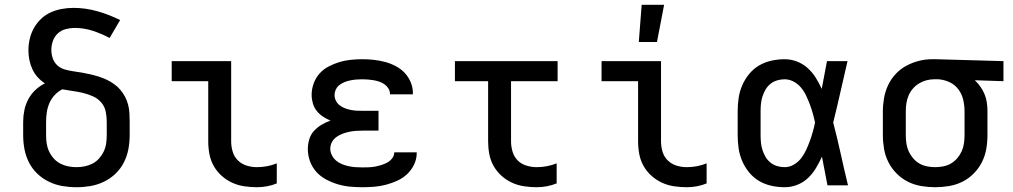

<svg xmlns="http://www.w3.org/2000/svg" viewBox="-20 -776 4240 804"><path d="M300 8Q270 8 241 3Q212 -2 185 -15Q158 -28 136.5 -48.5Q115 -69 101.5 -95.5Q88 -122 82.5 -151Q77 -180 77 -210V-266Q77 -290 82 -314.5Q87 -339 98.5 -360.5Q110 -382 128 -399Q146 -416 168 -427Q151 -438 137.5 -453Q124 -468 115.5 -486.5Q107 -505 103 -525Q99 -545 99 -565Q99 -589 104.5 -613Q110 -637 122 -658.5Q134 -680 152 -697Q170 -714 192 -724Q214 -734 238.5 -738.5Q263 -743 287 -743Q338 -743 387.5 -729Q437 -715 483 -692L439 -617Q405 -635 368.5 -647Q332 -659 293 -659Q274 -659 255 -654Q236 -649 222 -636Q208 -623 201.5 -604.5Q195 -586 195 -567Q195 -549 201 -531.5Q207 -514 220.5 -502Q234 -490 251.5 -485Q269 -480 287 -477.5Q305 -475 322.5 -472Q340 -469 357.5 -465Q375 -461 392.5 -455.5Q410 -450 426 -442.5Q442 -435 457 -424.5Q472 -414 483.5 -400.5Q495 -387 503.5 -371Q512 -355 516.5 -337.5Q521 -320 522 -302Q523 -284 523 -266V-210Q523 -180 517.5 -151Q512 -122 498.5 -95.5Q485 -69 463.5 -48.5Q442 -28 415 -15Q388 -2 359 3Q330 8 300 8ZM300 -76Q318 -76 335 -79.5Q352 -83 367.5 -91Q383 -99 395 -112.5Q407 -126 414.5 -142Q422 -158 424.5 -175Q427 -192 427 -210V-266Q427 -288 422.5 -309.5Q418 -331 403.5 -347.5Q389 -364 368.5 -373Q348 -382 327 -387Q306 -392 284 -395Q262 -398 241 -402Q223 -393 209 -378Q195 -363 187 -344.5Q179 -326 176 -306Q173 -286 173 -266V-210Q173 -192 175.5 -175Q178 -158 185.5 -142Q193 -126 205 -112.5Q217 -99 232.5 -91Q248 -83 265 -79.5Q282 -76 300 -76Z M1056 8Q1029 8 1002.5 4Q976 0 952 -11Q928 -22 908 -40Q888 -58 875 -81Q862 -104 857 -130.5Q852 -157 852 -184V-436H699V-520H948V-184Q948 -162 954.5 -140.5Q961 -119 976.5 -104Q992 -89 1013 -82.5Q1034 -76 1056 -76Q1077 -76 1098.5 -80Q1120 -84 1139 -92V-8Q1120 0 1098.5 4Q1077 8 1056 8Z M1497 8Q1471 8 1445 5.5Q1419 3 1394 -4.5Q1369 -12 1345.5 -24.5Q1322 -37 1304.5 -56.5Q1287 -76 1278 -101Q1269 -126 1269 -152Q1269 -172 1275 -192.5Q1281 -213 1295 -228Q1309 -243 1326.5 -253.5Q1344 -264 1364 -271Q1347 -278 1332 -288Q1317 -298 1306 -312Q1295 -326 1290 -343.5Q1285 -361 1285 -379Q1285 -403 1293.5 -426.5Q1302 -450 1318 -468Q1334 -486 1356 -497.5Q1378 -509 1401 -516Q1424 -523 1448.5 -525.5Q1473 -528 1497 -528Q1521 -528 1544.5 -525.5Q1568 -523 1591 -517Q1614 -511 1635.5 -500Q1657 -489 1673.5 -472Q1690 -455 1699.5 -432.5Q1709 -410 1709 -387V-381H1613V-383Q1613 -395 1606.5 -405.5Q1600 -416 1590 -423Q1580 -430 1568.5 -434Q1557 -438 1545 -440Q1533 -442 1521 -443Q1509 -444 1497 -444Q1485 -444 1472.5 -443Q1460 -442 1447.5 -439.5Q1435 -437 1423.5 -432.5Q1412 -428 1402 -420.5Q1392 -413 1386.5 -401.5Q1381 -390 1381 -377Q1381 -365 1387 -353.5Q1393 -342 1403 -334.5Q1413 -327 1425 -322.5Q1437 -318 1449.5 -315.5Q1462 -313 1474.5 -312.5Q1487 -312 1500 -312H1565V-229H1500Q1485 -229 1470.5 -228Q1456 -227 1442 -224Q1428 -221 1414.5 -216Q1401 -211 1389 -202.5Q1377 -194 1370 -181Q1363 -168 1363 -153Q1363 -139 1370 -125.5Q1377 -112 1388 -103Q1399 -94 1412.5 -88.5Q1426 -83 1440 -80Q1454 -77 1468.5 -76Q1483 -75 1497 -75Q1511 -75 1524.5 -75.5Q1538 -76 1551 -78.5Q1564 -81 1577 -85Q1590 -89 1602 -95.5Q1614 -102 1622.5 -113.5Q1631 -125 1631 -138H1725V-135Q1725 -110 1714 -87Q1703 -64 1685 -47Q1667 -30 1644 -19.5Q1621 -9 1596.5 -2.5Q1572 4 1547 6Q1522 8 1497 8Z M2227 8Q2201 8 2174.5 4Q2148 0 2124 -11Q2100 -22 2080 -40Q2060 -58 2047 -81Q2034 -104 2029 -130.5Q2024 -157 2024 -184V-436H1885V-520H2315V-436H2120V-184Q2120 -162 2126.5 -140.5Q2133 -119 2148 -104Q2163 -89 2184.5 -82.5Q2206 -76 2227 -76Q2249 -76 2270 -80Q2291 -84 2311 -92V-8Q2291 0 2270 4Q2249 8 2227 8Z M2856 8Q2829 8 2802.5 4Q2776 0 2752 -11Q2728 -22 2708 -40Q2688 -58 2675 -81Q2662 -104 2657 -130.5Q2652 -157 2652 -184V-436H2499V-520H2748V-184Q2748 -162 2754.5 -140.5Q2761 -119 2776.5 -104Q2792 -89 2813 -82.5Q2834 -76 2856 -76Q2877 -76 2898.5 -80Q2920 -84 2939 -92V-8Q2920 0 2898.5 4Q2877 8 2856 8ZM2655 -600 2667 -756H2761L2731 -600Z M3266 8Q3238 8 3210.5 2Q3183 -4 3159 -18Q3135 -32 3117 -54Q3099 -76 3088 -101.5Q3077 -127 3073 -154.5Q3069 -182 3069 -210V-310Q3069 -338 3073 -365.5Q3077 -393 3088 -418.5Q3099 -444 3117 -466Q3135 -488 3159 -502Q3183 -516 3210.5 -522Q3238 -528 3266 -528Q3292 -528 3317 -518.5Q3342 -509 3362 -491Q3382 -473 3396 -450.5Q3410 -428 3421 -404Q3427 -433 3432 -462Q3437 -491 3443 -520H3529Q3514 -456 3499.5 -391.5Q3485 -327 3469 -263Q3486 -198 3500.5 -132Q3515 -66 3531 0H3445Q3439 -30 3433.5 -60Q3428 -90 3422 -120Q3411 -96 3397 -72.5Q3383 -49 3363.5 -30.5Q3344 -12 3318.5 -2Q3293 8 3266 8ZM3266 -76Q3286 -76 3304 -86.5Q3322 -97 3334.5 -113Q3347 -129 3355.5 -147.5Q3364 -166 3371 -185Q3378 -204 3383.5 -223.5Q3389 -243 3393 -263Q3389 -282 3383.5 -301.5Q3378 -321 3371 -339.5Q3364 -358 3355.5 -376Q3347 -394 3334 -409.5Q3321 -425 3303 -434.5Q3285 -444 3266 -444Q3250 -444 3234.5 -439.5Q3219 -435 3206.5 -425Q3194 -415 3186 -401.5Q3178 -388 3173 -372.5Q3168 -357 3166.5 -341.5Q3165 -326 3165 -310V-210Q3165 -194 3166.5 -178.5Q3168 -163 3173 -147.5Q3178 -132 3186 -118.5Q3194 -105 3206.5 -95Q3219 -85 3234.5 -80.5Q3250 -76 3266 -76Z M3896 8Q3867 8 3837.5 3Q3808 -2 3782 -15Q3756 -28 3735 -49Q3714 -70 3700.5 -96.5Q3687 -123 3682 -152Q3677 -181 3677 -210V-310Q3677 -338 3682 -366Q3687 -394 3699 -419.5Q3711 -445 3730.5 -466Q3750 -487 3775 -500.5Q3800 -514 3827.5 -521Q3855 -528 3883 -528H3900L4182 -520V-436L4062 -440Q4075 -428 4085.5 -413Q4096 -398 4103 -381Q4110 -364 4112.5 -346Q4115 -328 4115 -310V-210Q4115 -181 4110 -152Q4105 -123 4091.5 -96.5Q4078 -70 4057 -49Q4036 -28 4010 -15Q3984 -2 3954.5 3Q3925 8 3896 8ZM3896 -76Q3913 -76 3930.5 -79.5Q3948 -83 3962.5 -91.5Q3977 -100 3988.5 -113.5Q4000 -127 4007 -142.5Q4014 -158 4016.5 -175.5Q4019 -193 4019 -210V-310Q4019 -334 4013.5 -358Q4008 -382 3993.5 -401.5Q3979 -421 3957 -431.5Q3935 -442 3910 -444H3891Q3875 -444 3858.5 -439.5Q3842 -435 3827.5 -426Q3813 -417 3802 -404Q3791 -391 3784.5 -375.5Q3778 -360 3775.5 -343.5Q3773 -327 3773 -310V-210Q3773 -193 3775.5 -175.5Q3778 -158 3785 -142.5Q3792 -127 3803.5 -113.5Q3815 -100 3829.5 -91.5Q3844 -83 3861.5 -79.5Q3879 -76 3896 -76Z"/></svg>

Font: Iosevka Medium Extended
Style: Regular
Weight: 500
Width: 7
Monospace: yes
Designer: Belleve Invis
Foundry: Belleve Invis
Version: Version 32.5.0; ttfautohint (v1.8.4)